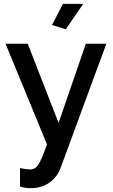

<svg xmlns="http://www.w3.org/2000/svg" viewBox="-20 -750 587 997"><path d="M321.8 -598.1 250 -620.1 307.1 -730H412.1ZM84 123Q119.1 129.9 137.2 129.9Q162.6 129.9 179 105.2Q195.3 80.6 224.1 0L8.8 -522.9H124L284.2 -111.8L425.8 -522.9H532.2L294.9 121.1Q278.3 168 237.5 197.5Q196.8 227.1 138.2 227.1Q111.8 227.1 84 219.2Z"/></svg>

Font: Rawline SemiBold
Style: Regular
Weight: 600
Designer: Matt McInerney, Pablo Impallari, Rodrigo Fuenzalida
Foundry: Matt McInerney, Pablo Impallari, Rodrigo Fuenzalida
Version: Version 4.020;PS 004.020;hotconv 1.0.88;makeotf.lib2.5.64775